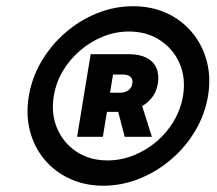

<svg xmlns="http://www.w3.org/2000/svg" viewBox="-20 -757 687 608"><path d="M307.1 -168.9Q248.5 -168.9 200.7 -191.2Q152.8 -213.4 120.4 -252.4Q87.9 -291.5 74.7 -343Q61.5 -394.5 71.3 -453.1Q81.1 -511.7 111.6 -563.2Q142.1 -614.7 187.3 -653.8Q232.4 -692.9 287.6 -715.1Q342.8 -737.3 401.4 -737.3Q460.4 -737.3 508.3 -715.1Q556.2 -692.9 588.6 -653.8Q621.1 -614.7 634.8 -563.2Q648.4 -511.7 638.7 -453.1Q628.9 -394.5 598.4 -343Q567.9 -291.5 522.2 -252.4Q476.6 -213.4 421.4 -191.2Q366.2 -168.9 307.1 -168.9ZM320.3 -249Q362.8 -249 402.8 -264.9Q442.9 -280.8 475.6 -308.6Q508.3 -336.4 530.3 -373.5Q552.2 -410.6 559.6 -453.1Q568.8 -509.8 548.8 -555.9Q528.8 -602.1 486.8 -629.6Q444.8 -657.2 388.2 -657.2Q346.2 -657.2 306.6 -641.4Q267.1 -625.5 234.1 -597.4Q201.2 -569.3 179.2 -532.5Q157.2 -495.6 150.4 -453.1Q141.1 -397 160.9 -350.6Q180.7 -304.2 222.4 -276.6Q264.2 -249 320.3 -249ZM375 -323.7 343.8 -442.9H423.3L460.9 -323.7ZM224.1 -323.7 267.1 -585.4H388.2Q421.4 -585.4 443.6 -574.2Q465.8 -563 475.1 -542Q484.4 -521 480 -492.7Q475.6 -464.8 458.7 -444.8Q441.9 -424.8 415.5 -413.8Q389.2 -402.8 354.5 -402.8H286.6L296.4 -463.4H359.9Q375.5 -463.4 386.2 -470.9Q397 -478.5 398.9 -491.7Q401.9 -505.4 393.6 -513.2Q385.3 -521 369.1 -521H337.9L305.7 -323.7Z"/></svg>

Font: Inter 28pt Black
Style: Italic
Weight: 900
Italic angle: -9.3988°
Designer: Rasmus Andersson
Foundry: rsms
Version: Version 4.001;git-66647c0bb